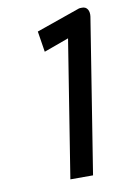

<svg xmlns="http://www.w3.org/2000/svg" viewBox="-73 -637 448 692"><g transform="rotate(-10 151.0 -291.0)"><path d="M105 -535 117 -459 208 -492 128 10H211L301 -555C304 -575 296 -593 276 -592C272 -592 266 -592 262 -590Z"/></g></svg>

Font: Charger Pro
Style: BdNarObl
Weight: 700
Designer: Jasper
Foundry: Cannot Into Space Fonts
Version: Version 1.09